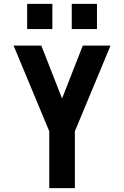

<svg xmlns="http://www.w3.org/2000/svg" viewBox="-20 -970 640 990"><path d="M234 0V-293L50 -735H193L300 -462L407 -735H550L366 -293V0ZM350 -820V-950H480V-820ZM120 -820V-950H250V-820Z"/></svg>

Font: Iosevka SS04 XBd Ex
Style: Regular
Weight: 800
Width: 7
Monospace: yes
Designer: Belleve Invis
Foundry: Belleve Invis
Version: Version 19.0.0; ttfautohint (v1.8.4)